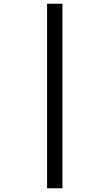

<svg xmlns="http://www.w3.org/2000/svg" viewBox="-20 -779 591 1036"><path d="M234 -759H317V237H234Z"/></svg>

Font: Noto Sans Vithkuqi Medium
Style: Regular
Weight: 500
Version: Version 1.001